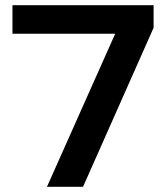

<svg xmlns="http://www.w3.org/2000/svg" viewBox="-20 -720 648 740"><path d="M572 -700V-613L300 0H161L424 -590H28V-700Z"/></svg>

Font: CMG Sans SemiBold
Style: Regular
Weight: 600
Designer: Julieta Ulanovsky
Foundry: Julieta Ulanovsky
Version: Version 7.200